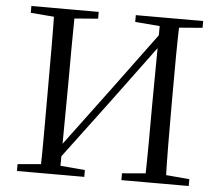

<svg xmlns="http://www.w3.org/2000/svg" viewBox="-52 -786 966 844"><g transform="rotate(5 431.5 -364.0)"><path d="M154.9 0Q156.9 -83.6 157 -167.7Q157.1 -251.7 157.1 -336.8V-391.1Q157.1 -476.1 157 -560.4Q156.9 -644.8 154.9 -728H246.3Q245.1 -645.2 244.6 -560.7Q244.1 -476.1 244.1 -391.1L241 0ZM616.6 0Q618.6 -83.6 619.1 -168.6Q619.6 -253.5 619.6 -343.2L622.7 -728H708.8Q705.8 -645.2 705.3 -560.7Q704.8 -476.1 704.8 -391.1V-336.8Q704.8 -252.2 705.3 -168.1Q705.8 -84.1 708.8 0ZM52.8 0V-30.1L189.7 -42.1H210.4L349.9 -30.1V0ZM52.8 -698V-728H349.9V-698L210.4 -686.9H189.7ZM513.6 0V-30.1L652.1 -42.1H673.2L810.8 -30.1V0ZM513.6 -698V-728H810.8V-698L673.2 -686.9H652.1ZM213.1 -43.3 197.2 -92.2 208.9 -92 428.6 -386.8 648.5 -684.3 667.3 -636.3H654.5L430.9 -334.2Z"/></g></svg>

Font: Noto Serif HK ExtraLight
Style: Regular
Weight: 200
Designer: Ryoko NISHIZUKA 西塚涼子 (kana & ideographs); Frank Grießhammer (Latin, Greek & Cyrillic); Wenlong ZHANG 张文龙 (bopomofo); San
Foundry: Adobe
Version: Version 2.002-H1;hotconv 1.1.0;makeotfexe 2.6.0